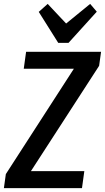

<svg xmlns="http://www.w3.org/2000/svg" viewBox="-38 -966 539 986"><path d="M-8 -72 384 -679 422 -613H84L96 -700H481L471 -628L78 -21L39 -87H395L383 0H-18ZM459 -906 314 -746H261L161 -905L207 -946L328 -817H267L425 -946Z"/></svg>

Font: Pathway Extreme Condensed SemiBold
Style: Italic
Weight: 600
Width: 3
Italic angle: -8°
Version: Version 1.001;gftools[0.9.26]